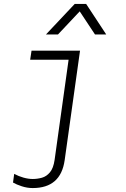

<svg xmlns="http://www.w3.org/2000/svg" viewBox="-20 -768 640 974"><path d="M146 186Q118 186 90.5 177Q63 168 46 158L52 114Q74 126 99 133Q124 140 146 140Q170 140 193 133.5Q216 127 233.5 106Q251 85 257 43L328 -465H133L140 -511H386L308 45Q288 186 146 186ZM213 -593 359 -748H417L519 -593H462L372 -729H402L274 -593Z"/></svg>

Font: Chivo Mono Medium Thin
Style: Italic
Weight: 250
Italic angle: -8.05°
Monospace: yes
Version: Version 1.008